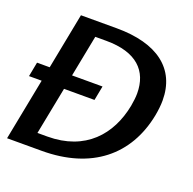

<svg xmlns="http://www.w3.org/2000/svg" viewBox="-120 -790 917 912"><g transform="rotate(20 339.0 -334.5)"><path d="M5 -313H69L8 0H183C434 0 591 -128 633 -344C638 -371 641 -397 641 -421C641 -581 525 -669 319 -669H138L83 -386H19ZM135 -73 182 -313H336L350 -386H196L237 -596H293C446 -596 516 -525 516 -411C516 -391 513 -369 509 -346C479 -192 377 -73 185 -73Z"/></g></svg>

Font: KpSans
Style: BoldItalic
Weight: 700
Italic angle: -11°
Version: Version 0.66